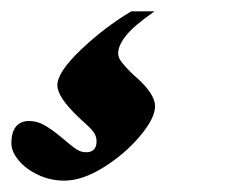

<svg xmlns="http://www.w3.org/2000/svg" viewBox="-146 -37 411 338"><path d="M-126 215Q-126 196 -118 186Q-110 176 -95 176Q-81 176 -68.5 183Q-56 190 -40 203Q-34 208 -24.5 216Q-15 224 -8.5 227.5Q-2 231 6 231Q15 231 19.5 226Q24 221 24 212Q24 203 19 196Q14 189 5.5 181.5Q-3 174 -8 169Q-45 134 -45 113Q-45 90 -3.5 50.5Q38 11 85 -17H126Q90 8 76 25.5Q62 43 62 57Q62 65 69 73.5Q76 82 84 90Q92 98 95 100Q127 129 127 150Q127 171 100.5 202.5Q74 234 36.5 257.5Q-1 281 -33 281Q-57 281 -78.5 271Q-100 261 -113 245.5Q-126 230 -126 215Z"/></svg>

Font: EB Garamond ExtraBold
Style: Italic
Weight: 800
Italic angle: -17.2°
Designer: Georg Duffner and Octavio Pardo
Foundry: Georg Duffner
Version: Version 1.000